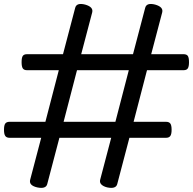

<svg xmlns="http://www.w3.org/2000/svg" viewBox="-20 -917 965 960"><path d="M166 20Q123 10 131 -19L186 -228H28Q13 -228 6.5 -237Q0 -246 0 -268Q0 -291 6.5 -299.5Q13 -308 28 -308H207L274 -566H115Q100 -566 94 -575Q88 -584 88 -606Q88 -629 94 -637.5Q100 -646 115 -646H295L356 -878Q363 -905 406 -894Q448 -882 441 -855L386 -646H645L706 -878Q713 -905 756 -894Q798 -882 791 -855L736 -646H898Q913 -646 919 -637.5Q925 -629 925 -606Q925 -584 919 -575Q913 -566 898 -566H715L648 -308H810Q825 -308 831.5 -299.5Q838 -291 838 -268Q838 -246 831.5 -237Q825 -228 810 -228H627L566 4Q559 29 516 20Q496 15 486.5 5Q477 -5 481 -19L536 -228H277L216 4Q209 29 166 20ZM298 -308H557L624 -566H365Z"/></svg>

Font: Playwrite PT
Style: Regular
Weight: 400
Designer: Veronika Burian, José Scaglione
Foundry: TypeTogether
Version: Version 1.002